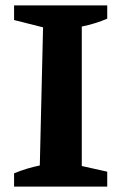

<svg xmlns="http://www.w3.org/2000/svg" viewBox="-20 -689 452 709"><path d="M32 0V-49Q56 -59 79.5 -66Q103 -73 127 -78L139 -588L32 -615V-669H376V-620Q355 -611 331 -603.5Q307 -596 282 -591V-76L376 -55V0Z"/></svg>

Font: Piazzolla Thin ExtraBold
Style: Regular
Weight: 800
Version: Version 2.005